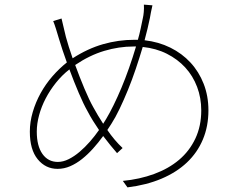

<svg xmlns="http://www.w3.org/2000/svg" viewBox="-20 -784 1040 830"><path d="M557 -583Q494 -583 430.5 -564Q367 -545 305 -503Q324 -451 345 -401Q366 -351 383 -321Q393 -303 403.5 -285Q414 -267 426 -249Q429 -254 432.5 -259.5Q436 -265 439 -270Q454 -295 471 -329.5Q488 -364 505 -404.5Q522 -445 538 -490.5Q554 -536 568 -583ZM230 -84Q253 -84 277 -96Q301 -108 324 -127.5Q347 -147 368.5 -171.5Q390 -196 408 -222Q395 -241 382.5 -261Q370 -281 358 -304Q341 -334 320.5 -382Q300 -430 280 -484Q248 -459 222 -426.5Q196 -394 177.5 -358.5Q159 -323 149 -286Q139 -249 139 -215Q139 -153 163.5 -118.5Q188 -84 230 -84ZM639 -761Q635 -745 632.5 -731Q630 -717 628 -706Q619 -662 605 -610Q666 -603 716.5 -578Q767 -553 803.5 -513.5Q840 -474 860.5 -421.5Q881 -369 881 -307Q881 -238 857 -181Q833 -124 788 -81.5Q743 -39 678 -11.5Q613 16 531 26L511 -2Q584 -9 646.5 -32Q709 -55 754 -93Q799 -131 824.5 -185Q850 -239 850 -307Q850 -361 832 -408.5Q814 -456 781 -492Q748 -528 701.5 -551.5Q655 -575 597 -581Q583 -534 567 -486.5Q551 -439 533 -395Q515 -351 497 -313.5Q479 -276 461 -248Q456 -241 452.5 -235Q449 -229 444 -222Q474 -178 510 -144L486 -122Q472 -138 457 -156.5Q442 -175 426 -196Q405 -167 382 -141.5Q359 -116 334.5 -96.5Q310 -77 283.5 -65.5Q257 -54 229 -54Q177 -54 143 -95.5Q109 -137 109 -215Q109 -257 121.5 -299.5Q134 -342 155.5 -381Q177 -420 206.5 -454Q236 -488 269 -514Q259 -541 250.5 -567Q242 -593 235 -616Q229 -637 222 -659Q215 -681 210 -693L246 -704Q250 -688 255 -666Q260 -644 265 -624Q270 -605 277.5 -581.5Q285 -558 294 -532Q359 -574 425.5 -593Q492 -612 561 -612H576Q583 -636 588 -660Q593 -684 598 -708Q600 -716 601.5 -732Q603 -748 602 -764Z"/></svg>

Font: SpoqaHanSans
Style: Thin
Weight: 250
Designer: [Spoqa Han Sans] Dong-huui Kim \uAE40 \uB3D9 \uD718   [Noto Sans] Ryoko NISHIZUKA \u897F \u585A \u6DBC \u5B50  (kana & i
Foundry: Spoqa (http://bi.spoqa.com)
Version: Version 1.004;PS 1.004;hotconv 1.0.82;makeotf.lib2.5.63406